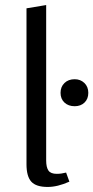

<svg xmlns="http://www.w3.org/2000/svg" viewBox="-20 -737 370 761"><path d="M85 -86V-704L163 -717V-101Q163 -74 172 -61Q181 -48 205 -48Q223 -48 242 -53L255 -17Q208 4 169 4Q123 4 104 -17Q85 -38 85 -86ZM220 -369Q220 -393 235.5 -408Q251 -423 276 -423Q299 -423 314.5 -408Q330 -393 330 -369Q330 -345 315 -330.5Q300 -316 276 -316Q251 -316 235.5 -330.5Q220 -345 220 -369Z"/></svg>

Font: Ysabeau Infant Medium
Style: Regular
Weight: 500
Designer: Christian Thalmann (Catharsis Fonts)
Version: Version 0.003